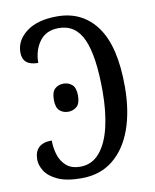

<svg xmlns="http://www.w3.org/2000/svg" viewBox="-83 -787 694 861"><g transform="rotate(-10 264.0 -357.0)"><path d="M219 10Q151 10 111 -8.5Q71 -27 54 -54Q37 -81 37 -106Q37 -180 116 -180Q116 -147 125.5 -115.5Q135 -84 158.5 -63Q182 -42 223 -42Q275 -42 310 -82.5Q345 -123 362 -194.5Q379 -266 379 -358Q379 -518 345 -594.5Q311 -671 234 -671Q176 -671 146.5 -630.5Q117 -590 117 -533Q46 -533 46 -593Q46 -648 96 -686Q146 -724 236 -724Q351 -724 416 -634.5Q481 -545 481 -362Q481 -251 451 -167.5Q421 -84 362.5 -37Q304 10 219 10ZM212 -294Q189 -294 173 -308Q157 -322 157 -358Q157 -394 173 -408Q189 -422 212 -422Q234 -422 250.5 -408Q267 -394 267 -358Q267 -322 250.5 -308Q234 -294 212 -294Z"/></g></svg>

Font: Noto Serif Condensed
Style: Regular
Weight: 400
Width: 3
Designer: Monotype Design Team
Foundry: Monotype Imaging Inc.
Version: Version 2.013; ttfautohint (v1.8.4.7-5d5b)